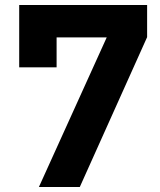

<svg xmlns="http://www.w3.org/2000/svg" viewBox="-20 -750 640 770"><path d="M136 0 408 -600H207V-480H57V-730H570V-601L300 0Z"/></svg>

Font: JetBrains Mono NL ExtraBold
Style: Regular
Weight: 800
Designer: Philipp Nurullin, Konstantin Bulenkov
Foundry: JetBrains
Version: Version 2.304; ttfautohint (v1.8.4.7-5d5b)